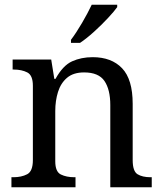

<svg xmlns="http://www.w3.org/2000/svg" viewBox="-20 -786 685 806"><path d="M28 0V-42H36Q70 -42 94 -54.5Q118 -67 118 -114V-426Q118 -470 94.5 -482Q71 -494 38 -494H33V-536H195L208 -455H213Q244 -511 282.5 -528.5Q321 -546 369 -546Q448 -546 492.5 -499.5Q537 -453 537 -350V-114Q537 -67 557.5 -54.5Q578 -42 612 -42H617V0H443V-345Q443 -410 418.5 -446Q394 -482 333 -482Q288 -482 261.5 -459.5Q235 -437 223.5 -400Q212 -363 212 -320V-109Q212 -65 235.5 -53.5Q259 -42 292 -42H297V0ZM278 -619Q300 -648 324.5 -690Q349 -732 365 -766H472V-756Q460 -739 433 -710Q406 -681 374.5 -652.5Q343 -624 316 -606H278Z"/></svg>

Font: Noto Serif Dogra
Style: Regular
Weight: 400
Designer: Ek Type
Foundry: Ek Type
Version: Version 1.005